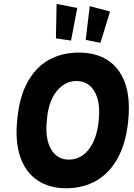

<svg xmlns="http://www.w3.org/2000/svg" viewBox="-20 -962 696 999"><path d="M324 17.5Q237 17.5 175.8 -23.2Q114.5 -64 86.2 -143.2Q58 -222.5 69.5 -338Q80.5 -457.5 123.5 -535.2Q166.5 -613 235 -650.8Q303.5 -688.5 390.5 -688.5Q479 -688.5 540.2 -649Q601.5 -609.5 630 -531.5Q658.5 -453.5 647.5 -338Q636.5 -220.5 593.8 -141.5Q551 -62.5 482.2 -22.5Q413.5 17.5 324 17.5ZM338 -131.5Q400.5 -131.5 443 -186.2Q485.5 -241 494 -340.5Q503 -433 471.2 -486.8Q439.5 -540.5 377 -540.5Q317.5 -540.5 274.2 -486.5Q231 -432.5 224 -338Q213.5 -240 245.5 -185.8Q277.5 -131.5 338 -131.5ZM502.5 -739 426 -754.5 447 -930 552.5 -902ZM349.5 -751 271 -762.5 274.5 -941.5 382 -920.5Z"/></svg>

Font: Karla ExtraBold
Style: Italic
Weight: 800
Italic angle: -8°
Designer: Jonathan Pinhorn
Version: Version 2.004;gftools[0.9.33]